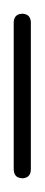

<svg xmlns="http://www.w3.org/2000/svg" viewBox="-20 -260 65 280"><path d="M0 -13H25V-228H0ZM13 -25Q9 -25 6 -23.5Q3 -22 1.5 -19Q0 -16 0 -13Q0 -9 1.5 -6Q3 -3 6 -1.5Q9 0 13 0Q16 0 19 -1.5Q22 -3 23.5 -6Q25 -9 25 -13Q25 -16 23.5 -19Q22 -22 19 -23.5Q16 -25 13 -25ZM13 -240Q9 -240 6 -238.5Q3 -237 1.5 -234Q0 -231 0 -228Q0 -224 1.5 -221Q3 -218 6 -216.5Q9 -215 13 -215Q16 -215 19 -216.5Q22 -218 23.5 -221Q25 -224 25 -228Q25 -231 23.5 -234Q22 -237 19 -238.5Q16 -240 13 -240Z"/></svg>

Font: Wavefont Thin
Style: Regular
Weight: 100
Monospace: yes
Version: Version 3.005;gftools[0.9.33]